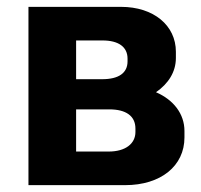

<svg xmlns="http://www.w3.org/2000/svg" viewBox="-20 -540 587 560"><path d="M63 0H345C449 0 518 -56 518 -139V-158C518 -208 486 -249 435 -271C471 -296 493 -330 493 -371V-389C493 -466 428 -520 333 -520H63ZM202 -309V-422H279C326 -422 352 -403 352 -369V-361C352 -327 326 -309 278 -309ZM202 -98V-221H299C347 -221 375 -202 375 -165V-155C375 -121 346 -98 297 -98Z"/></svg>

Font: Fixel Text Bold
Style: Bold
Weight: 700
Width: 4
Designer: AlfaBravo + MacPaw
Foundry: Kyrylo Tkachov, Marchela Mozhyna, Serhii Makarenko, Maria Weinstein, Zakhar Kryvoshyya
Version: Version 1.211